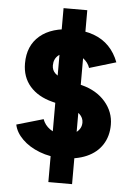

<svg xmlns="http://www.w3.org/2000/svg" viewBox="-59 -824 670 971"><g transform="rotate(5 276.0 -338.5)"><path d="M36.9 -172.6 172.4 -211.9Q182.9 -182.3 209.8 -163.1Q236.8 -143.8 276.1 -143.1Q316.8 -142.4 343.1 -161.7Q369.3 -181 369.3 -211.8Q369.3 -236.1 349.8 -254.2Q330.3 -272.3 294.2 -281.6L208.1 -303.4Q135.2 -322.1 94.5 -368.7Q53.8 -415.4 53.8 -485Q53.8 -575.1 113.5 -625.7Q173.2 -676.3 282 -676.3Q341.4 -676.3 386.9 -659.5Q432.4 -642.8 464.1 -610.2Q495.7 -577.6 513.6 -530.2L378.6 -489.8Q369.7 -517.3 343.4 -537.1Q317.1 -556.9 279.2 -556.9Q239.8 -556.9 217.4 -538.2Q195.1 -519.4 195.1 -486.9Q195.1 -462.6 212 -446.7Q228.9 -430.8 261.8 -422.4L348.5 -400.2Q425.3 -380.7 469.4 -329.4Q513.4 -278.2 513.4 -213Q513.4 -155.3 485.9 -112.3Q458.4 -69.3 406.5 -46.5Q354.6 -23.7 281.7 -23.7Q220.9 -23.7 167.6 -44.2Q114.3 -64.6 79.6 -98.9Q44.9 -133.1 36.9 -172.6ZM223.8 -780H344.2V103H223.8Z"/></g></svg>

Font: Oak Sans Light
Style: Regular
Weight: 400
Designer: Erik Kennedy, Walven
Foundry: Erik Kennedy, Walven
Version: Version 1.100;Glyphs 3.1.2 (3151)